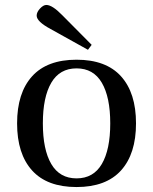

<svg xmlns="http://www.w3.org/2000/svg" viewBox="-20 -743 617 775"><path d="M128 -680Q128 -694 141.5 -708.5Q155 -723 167 -723Q191 -723 231 -682L350 -562L335 -542L184 -626Q128 -656 128 -680ZM109.5 -55Q49 -122 49 -245Q49 -368 109.5 -435Q170 -502 289 -502Q408 -502 468.5 -435Q529 -368 529 -245Q529 -122 468.5 -55Q408 12 289 12Q170 12 109.5 -55ZM187 -409Q153 -351 153 -245Q153 -139 187 -81Q221 -23 289 -23Q357 -23 391 -81Q425 -139 425 -245Q425 -351 391 -409Q357 -467 289 -467Q221 -467 187 -409Z"/></svg>

Font: Linguistics Pro
Style: Regular
Weight: 400
Designer: Stefan Peev, Context Ltd
Foundry: Stefan Peev, Context Ltd
Version: Version 001.000